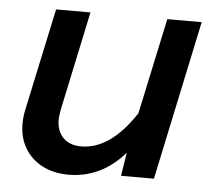

<svg xmlns="http://www.w3.org/2000/svg" viewBox="-45 -601 740 662"><g transform="rotate(5 325.0 -270.0)"><path d="M165 -175Q165 -135 187.5 -112Q210 -89 250 -89Q351 -89 437 -220L508 -552H627L510 0H396L409 -81Q328 12 215 12Q164 12 125 -8Q86 -28 64 -64.5Q42 -101 42 -150Q42 -174 48 -201L123 -552H242L169 -208Q165 -184 165 -175Z"/></g></svg>

Font: Azeret Mono Medium
Style: Italic
Weight: 500
Italic angle: -12°
Designer: Martin Vácha
Foundry: Displaay
Version: Version 1.000; Glyphs 3.0.3, build 3074